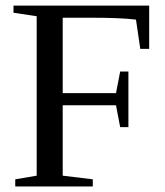

<svg xmlns="http://www.w3.org/2000/svg" viewBox="-20 -675 596 695"><path d="M207 -293.9V-39.1L315.9 -25.9V0H35.2V-25.9L112.8 -39.1V-616.2L28.8 -628.9V-654.8H520V-498H487.8L472.2 -604Q417.5 -610.8 314 -610.8H207V-337.9H399.9L415 -416H444.8V-214.8H415L399.9 -293.9Z"/></svg>

Font: Tinos
Style: Regular
Weight: 400
Designer: Steve Matteson
Foundry: Monotype Imaging Inc.
Version: Version 1.23